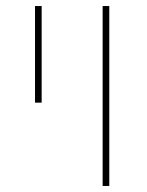

<svg xmlns="http://www.w3.org/2000/svg" viewBox="-20 -616 488 636"><path d="M320 -596H342V0H320ZM96 -596H118V-276H96Z"/></svg>

Font: IBM Plex Sans Hebrew Thin
Style: Regular
Weight: 100
Designer: Mike Abbink, Paul van der Laan, Pieter van Rosmalen, Yanek Iontef
Foundry: Bold Monday
Version: Version 1.2